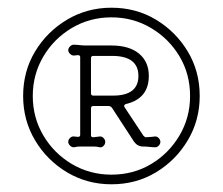

<svg xmlns="http://www.w3.org/2000/svg" viewBox="-20 -854 578 498"><path d="M269 -376Q206 -376 154 -407Q102 -438 71 -490Q40 -542 40 -605Q40 -669 71 -720.5Q102 -772 154 -803Q206 -834 269 -834Q333 -834 384.5 -803Q436 -772 467 -720.5Q498 -669 498 -605Q498 -542 467 -490Q436 -438 384.5 -407Q333 -376 269 -376ZM269 -401Q326 -401 372 -428.5Q418 -456 445.5 -502.5Q473 -549 473 -605Q473 -662 445.5 -708Q418 -754 371.5 -781.5Q325 -809 269 -809Q213 -809 166.5 -781.5Q120 -754 92.5 -707.5Q65 -661 65 -605Q65 -549 92.5 -502.5Q120 -456 166.5 -428.5Q213 -401 269 -401ZM172 -472H171Q166 -472 161.5 -476.5Q157 -481 157 -486Q157 -492 162 -496.5Q167 -501 172 -500L182 -499Q188 -499 188 -504V-706Q188 -711 182 -711L172 -710H171Q166 -710 161.5 -714.5Q157 -719 157 -724Q157 -729 161.5 -733.5Q166 -738 171 -738Q178 -738 186.5 -737Q195 -736 203 -736H269Q315 -736 340.5 -715Q366 -694 366 -657Q366 -598 306 -584Q300 -581 303 -576L352 -502Q356 -498 358 -498Q362 -498 365.5 -498.5Q369 -499 373 -499Q376 -499 378 -499.5Q380 -500 381 -500H383Q388 -500 392 -495.5Q396 -491 396 -486Q396 -481 392 -476.5Q388 -472 383 -472Q376 -472 367.5 -473Q359 -474 351 -474Q337 -474 328 -486L270 -575Q266 -579 262 -579H222Q216 -579 216 -573V-503Q216 -498 222 -498L239 -500H240Q245 -500 249 -495.5Q253 -491 253 -486Q253 -480 248.5 -475.5Q244 -471 239 -472Q231 -474 222.5 -474Q214 -474 205 -474Q197 -474 188.5 -474Q180 -474 172 -472ZM222 -606H273Q339 -606 339 -657Q339 -708 273 -709H222Q216 -709 216 -703V-612Q216 -606 222 -606Z"/></svg>

Font: Kiwi Maru Light
Style: Regular
Weight: 300
Designer: Hiroki-Chan
Version: Version 1.100